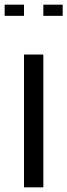

<svg xmlns="http://www.w3.org/2000/svg" viewBox="-33 -804 289 824"><path d="M70 -570H153V0H70ZM-13 -784H70V-736H-13ZM153 -784H236V-736H153Z"/></svg>

Font: Facade Sud
Style: Regular
Weight: 100
Designer: Éléonore Fines
Foundry: Velvetyne Type Foundry
Version: Version 1.001;Glyphs 3.2 (3202)